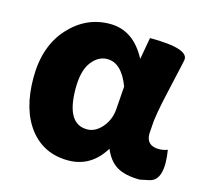

<svg xmlns="http://www.w3.org/2000/svg" viewBox="-90 -686 865 803"><g transform="rotate(15 342.5 -284.5)"><path d="M269 14Q164 14 102 -65Q40 -145 40 -283Q40 -419 114 -501Q188 -583 292 -583Q394 -583 451 -474L468 -569Q644 -569 630 -514L625 -490Q610 -425 604 -397Q598 -370 587 -320Q577 -271 573 -238L569 -182Q569 -130 624 -130Q643 -130 661 -137Q682 -6 618 6L580 14Q518 14 481 -7Q445 -28 424 -78Q368 14 269 14ZM312 -132Q348 -132 377 -166Q406 -200 409 -248L416 -345Q381 -438 319 -438Q279 -438 250 -399Q222 -361 222 -285Q222 -132 312 -132Z"/></g></svg>

Font: Swei Half Moon CJK SC
Style: Black
Weight: 900
Version: Version 2.071